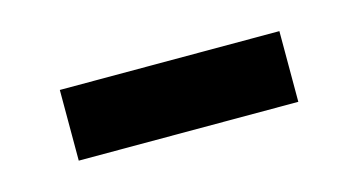

<svg xmlns="http://www.w3.org/2000/svg" viewBox="-29 -394 416 223"><g transform="rotate(-15 178.5 -282.5)"><path d="M47 -240V-325H311V-240Z"/></g></svg>

Font: Noto Sans TC Thin Medium
Style: Regular
Weight: 500
Version: Version 2.004-H2;hotconv 1.0.118;makeotfexe 2.5.65603